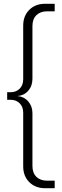

<svg xmlns="http://www.w3.org/2000/svg" viewBox="-20 -802 329 1018"><path d="M270 196H219Q168 196 135.5 164Q103 132 103 80V-204Q103 -236 84 -254.5Q65 -273 36 -273H18V-313H36Q65 -313 84 -331.5Q103 -350 103 -382V-666Q103 -718 135.5 -750Q168 -782 219 -782H270V-742H230Q194 -742 173 -721.5Q152 -701 152 -664V-384Q152 -346 129.5 -320.5Q107 -295 71 -293Q107 -290 129.5 -264.5Q152 -239 152 -202V78Q152 115 173 135.5Q194 156 230 156H270Z"/></svg>

Font: Creato Display Light
Style: Regular
Weight: 300
Version: Version 1.000